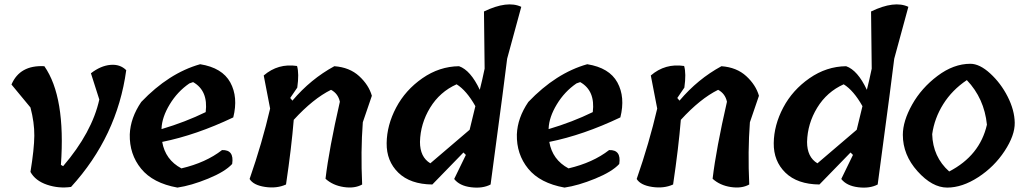

<svg xmlns="http://www.w3.org/2000/svg" viewBox="-20 -850 4643 870"><path d="M392 -518Q436 -552 480 -556Q524 -560 552 -532Q511 -232 302 -3Q246 5 193 -13Q140 -31 118 -71Q135 -175 135.5 -235Q136 -295 118 -363L32 -467Q70 -556 181 -550Q278 -411 256 -103L266 -97Q397 -250 430 -399Z M887 -559Q987 -543 1023.5 -476.5Q1060 -410 1037 -318Q869 -238 715 -207Q729 -126 802 -87Q913 -113 986 -170Q1042 -172 1032 -107Q1000 -72 923 -40.5Q846 -9 784 0Q673 -20 619.5 -85.5Q566 -151 568 -241Q571 -316 620 -388Q745 -519 887 -559ZM712 -268V-265Q820 -297 912 -342Q924 -439 855 -478L838 -472Q784 -435 749 -377Q714 -319 712 -268Z M1665 -416 1624 -296Q1614 -164 1621 -14Q1587 5 1537.5 -2.5Q1488 -10 1455 -40Q1471 -175 1520 -389Q1512 -426 1480 -443Q1399 -403 1311 -307Q1301 -183 1276 -14Q1234 5 1181 -3Q1128 -11 1111 -39Q1168 -203 1204 -358L1175 -508Q1240 -564 1326 -551Q1336 -517 1327 -453L1295 -406L1305 -394Q1388 -492 1495 -550Q1564 -545 1607.5 -505Q1651 -465 1665 -416Z M2176 -539 2173 -798Q2279 -849 2342 -819L2278 -584Q2273 -536 2203 -14Q2167 5 2114.5 -1.5Q2062 -8 2038 -39L2091 -148L2080 -159Q1956 -32 1939 -14Q1839 -15 1785 -67.5Q1731 -120 1732 -201.5Q1733 -283 1775 -362.5Q1817 -442 1894 -495.5Q1971 -549 2060 -550Q2112 -532 2154 -443Q2165 -486 2176 -539ZM1930 -110 2108 -262 2134 -369Q2094 -440 2049 -468Q1973 -434 1929 -362Q1885 -290 1883 -207Q1883 -138 1930 -110Z M2641 -559Q2741 -543 2777.5 -476.5Q2814 -410 2791 -318Q2623 -238 2469 -207Q2483 -126 2556 -87Q2667 -113 2740 -170Q2796 -172 2786 -107Q2754 -72 2677 -40.5Q2600 -9 2538 0Q2427 -20 2373.5 -85.5Q2320 -151 2322 -241Q2325 -316 2374 -388Q2499 -519 2641 -559ZM2466 -268V-265Q2574 -297 2666 -342Q2678 -439 2609 -478L2592 -472Q2538 -435 2503 -377Q2468 -319 2466 -268Z M3419 -416 3378 -296Q3368 -164 3375 -14Q3341 5 3291.5 -2.5Q3242 -10 3209 -40Q3225 -175 3274 -389Q3266 -426 3234 -443Q3153 -403 3065 -307Q3055 -183 3030 -14Q2988 5 2935 -3Q2882 -11 2865 -39Q2922 -203 2958 -358L2929 -508Q2994 -564 3080 -551Q3090 -517 3081 -453L3049 -406L3059 -394Q3142 -492 3249 -550Q3318 -545 3361.5 -505Q3405 -465 3419 -416Z M3930 -539 3927 -798Q4033 -849 4096 -819L4032 -584Q4027 -536 3957 -14Q3921 5 3868.5 -1.5Q3816 -8 3792 -39L3845 -148L3834 -159Q3710 -32 3693 -14Q3593 -15 3539 -67.5Q3485 -120 3486 -201.5Q3487 -283 3529 -362.5Q3571 -442 3648 -495.5Q3725 -549 3814 -550Q3866 -532 3908 -443Q3919 -486 3930 -539ZM3684 -110 3862 -262 3888 -369Q3848 -440 3803 -468Q3727 -434 3683 -362Q3639 -290 3637 -207Q3637 -138 3684 -110Z M4071 -239Q4071 -301 4113 -376Q4155 -451 4228 -506Q4301 -561 4377 -561Q4419 -561 4467 -517Q4515 -473 4546 -412Q4577 -351 4578 -294Q4579 -237 4532 -165.5Q4485 -94 4412.5 -47Q4340 0 4272 0Q4204 0 4137.5 -74Q4071 -148 4071 -239ZM4361 -487Q4294 -442 4254 -378Q4214 -314 4204 -242Q4207 -139 4281 -73Q4420 -145 4452 -285Q4440 -404 4361 -487Z"/></svg>

Font: Tillana SemiBold
Style: Regular
Weight: 600
Designer: Lipi Raval (Devanagari, Latin), Jonny Pinhorn (Latin)
Foundry: Indian Type Foundry
Version: Version 2.003;PS 1.0;hotconv 1.0.79;makeotf.lib2.5.61930; tt